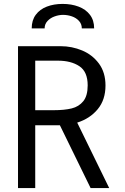

<svg xmlns="http://www.w3.org/2000/svg" viewBox="-20 -961 640 981"><path d="M72 -725H290Q347.5 -725 400 -703Q452.5 -681 485.8 -635.8Q519 -590.5 519 -524Q519 -451 479.2 -403Q439.5 -355 374.5 -334.5L538 0H443L286 -321H280H160V0H72ZM428 -525Q428 -594.5 385.5 -622.8Q343 -651 276 -651H160V-398H255Q309 -398 346 -407Q383 -416 405.5 -443.8Q428 -471.5 428 -525ZM461 -816H398Q398 -838.5 383.5 -854.2Q369 -870 347 -877.5Q325 -885 302 -885Q281 -885 259.2 -877.2Q237.5 -869.5 222.8 -853.8Q208 -838 208 -816H142Q142 -857.5 162.8 -885.5Q183.5 -913.5 219.2 -927.2Q255 -941 300 -941Q345 -941 381.5 -927.2Q418 -913.5 439.5 -885.5Q461 -857.5 461 -816Z"/></svg>

Font: JuliaMono
Style: Regular
Weight: 400
Monospace: yes
Designer: cormullion
Foundry: corm
Version: Version 0.055; ttfautohint (v1.8.4)